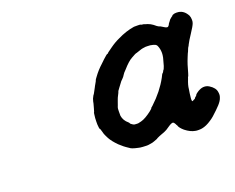

<svg xmlns="http://www.w3.org/2000/svg" viewBox="-78 -804 840 685"><g transform="rotate(-20 342.5 -461.5)"><path d="M481 -674Q484 -674 494.5 -674Q505 -674 506 -673Q508 -671 515 -671Q517 -671 517 -670.5Q517 -670 521 -669Q530 -667 540 -662Q549 -657 558 -649Q562 -646 563.5 -645.5Q565 -645 567 -644Q569 -643 570 -643Q572 -642 580 -637Q592 -629 596 -633Q601 -638 601 -640Q601 -641 605 -646Q609 -651 609 -651Q609 -653 619 -661Q623 -663 623 -664Q624 -667 633 -669Q640 -670 648 -669Q669 -666 681 -643Q684 -636 684 -626Q684 -619 682 -614Q679 -605 663 -581Q649 -560 643 -548Q641 -543 639 -540.5Q637 -538 635 -532.5Q633 -527 632 -525Q630 -522 624 -507Q614 -483 606 -452Q604 -445 603 -443Q600 -439 599 -434Q590 -412 589 -398Q588 -391 586.5 -382Q585 -373 584.5 -364.5Q584 -356 585 -355Q585 -351 592 -356Q594 -357 594.5 -357Q595 -357 597 -358.5Q599 -360 598.5 -360.5Q598 -361 602 -364Q607 -368 607 -370Q607 -371 612 -375Q620 -381 625 -383Q644 -392 661 -382Q682 -369 684 -352Q686 -341 683 -333Q681 -326 677 -320Q670 -309 654 -294Q634 -274 621 -266Q602 -253 585 -250Q580 -249 572 -249Q564 -249 560 -250Q542 -253 523 -268Q509 -280 506 -289Q506 -291 505 -291.5Q504 -292 502 -297Q498 -304 495 -305Q489 -306 476 -297Q462 -287 456 -285Q453 -284 448.5 -282Q444 -280 443 -280Q432 -276 424 -272Q422 -270 417.5 -268.5Q413 -267 409.5 -265.5Q406 -264 402 -263Q384 -259 375 -260Q374 -260 364 -260.5Q354 -261 347 -263Q323 -268 317 -274Q316 -275 312.5 -277Q309 -279 306 -281.5Q303 -284 300 -286Q296 -289 285 -299Q266 -318 258 -333Q255 -339 253 -343Q249 -350 246 -363Q243 -374 242 -373Q242 -373 241.5 -374Q241 -375 240.5 -376.5Q240 -378 240 -380.5Q240 -383 239.5 -385.5Q239 -388 239 -391Q239 -394 239 -396.5Q239 -399 239 -402Q239 -415 241 -428Q242 -433 242 -435L243 -436L244 -439Q245 -442 247 -449Q249 -456 250 -460Q252 -466 253 -473Q255 -483 261 -493Q264 -496 269 -506Q274 -516 276 -519Q278 -522 278 -523Q278 -524 282 -530Q288 -540 288 -542Q288 -543 294 -551Q309 -572 328 -589Q334 -595 341 -601.5Q348 -608 353 -612Q358 -616 358.5 -615.5Q359 -615 361 -616.5Q363 -618 363 -619L381 -632Q399 -645 417 -653Q449 -669 481 -674ZM513 -592Q511 -592 502.5 -592.5Q494 -593 491 -592Q479 -591 464 -585Q459 -583 458 -583Q454 -583 437 -573Q422 -565 401 -541Q396 -536 392.5 -532Q389 -528 387.5 -525Q386 -522 383.5 -519Q381 -516 378 -513Q375 -510 372 -507Q366 -499 357 -487Q354 -482 352 -480Q350 -478 349.5 -475.5Q349 -473 344.5 -464.5Q340 -456 338.5 -451.5Q337 -447 334.5 -440.5Q332 -434 331 -430.5Q330 -427 328.5 -424Q327 -421 327 -409Q327 -397 327 -392Q330 -373 346 -360Q349 -357 349 -356Q349 -355 351 -353Q353 -351 356.5 -349Q360 -347 362 -346Q368 -345 377 -345L386 -347Q386 -347 390 -348Q398 -350 408.5 -356Q419 -362 430 -370.5Q441 -379 440 -381Q440 -381 447 -387Q488 -425 512 -469Q516 -477 517 -479Q519 -483 520 -483Q521 -483 524 -488Q525 -491 526 -492Q529 -494 533 -506Q537 -519 541 -535Q543 -545 543 -552Q543 -568 537 -581Q535 -585 531 -587Q525 -590 513 -592Z"/></g></svg>

Font: TT2020 Style E
Style: Italic
Weight: 400
Italic angle: -15°
Version: Version 0.2.000